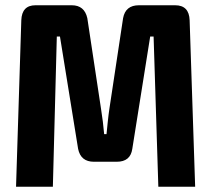

<svg xmlns="http://www.w3.org/2000/svg" viewBox="-20 -710 802 730"><path d="M508 -690H646Q699 -690 701 -633L722 0H582L564 -571H551L483 -144Q476 -95 424 -95H337Q287 -95 277 -144L208 -571H196L181 0H41L61 -633Q63 -690 115 -690H253Q301 -690 312 -641L364 -297Q372 -247 376 -200H385Q386 -211 389.5 -244.5Q393 -278 396 -297L448 -641Q457 -690 508 -690Z"/></svg>

Font: exo2condensed_b
Style: Bold
Weight: 700
Width: 3
Designer: Natanael Gama
Version: Version 1.001;PS 001.001;hotconv 1.0.70;makeotf.lib2.5.58329